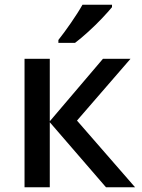

<svg xmlns="http://www.w3.org/2000/svg" viewBox="-20 -786 596 806"><path d="M450.2 -766.1H326.2C302.2 -722.7 254.4 -654.8 225.1 -618.2V-606H294.9C311 -618.2 329.1 -633.3 350.1 -652.3C370.6 -670.9 390.1 -689.9 408.2 -709C426.3 -728 439.9 -743.7 450.2 -755.9ZM189 -276.9V-539.1H83V0H189V-272.9L424.8 0H546.9L303.2 -279.8L527.8 -539.1H412.1Z"/></svg>

Font: Noto Reveo Sans
Style: Regular
Weight: 500
Designer: Monotype Design Team
Foundry: Monotype Imaging Inc.
Version: Version 2.007